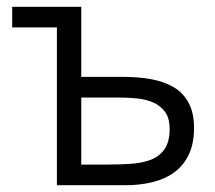

<svg xmlns="http://www.w3.org/2000/svg" viewBox="-20 -547 635 567"><path d="M148 0V-466H16V-527H220V-320H344Q389 -320 427 -313Q465 -306 493 -289.5Q521 -273 537 -243.5Q553 -214 553 -169Q553 -123 537.5 -90.5Q522 -58 494.5 -38Q467 -18 430 -9Q393 0 350 0ZM220 -61H294Q330 -61 363.5 -63Q397 -65 423.5 -74.5Q450 -84 465.5 -106Q481 -128 481 -166Q481 -198 467.5 -216.5Q454 -235 432 -244.5Q410 -254 383.5 -256.5Q357 -259 331 -259H220Z"/></svg>

Font: Onest Light
Style: Regular
Weight: 300
Designer: Dmitri Voloshin, Andrey Kudryavtsev
Foundry: Dmitri Voloshin, Andrey Kudryavtsev
Version: Version 1.000;gftools[0.9.33]